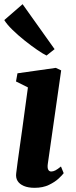

<svg xmlns="http://www.w3.org/2000/svg" viewBox="-28 -888 362 918"><path d="M137.5 10Q107 10 86.2 1.2Q65.5 -7.5 56 -23Q46.5 -38.5 49.5 -60Q52 -81.5 56.2 -112.5Q60.5 -143.5 66 -182.8Q71.5 -222 78 -268Q84.5 -314 91.2 -365Q98 -416 105.5 -470L48.5 -498.5L55.5 -537.5L239 -563.5L264.5 -551.5L200.5 -104Q198 -86 202.5 -77Q207 -68 217 -68Q226 -68 236.5 -73.2Q247 -78.5 263.5 -92L276.5 -60Q270.5 -51.5 252.8 -34.8Q235 -18 206 -4Q177 10 137.5 10ZM194.5 -622.5Q178.5 -630 150 -649.5Q121.5 -669 89.5 -694.5Q57.5 -720 31 -746Q4.5 -772 -7.5 -792L80 -868L233 -653Z"/></svg>

Font: Merriweather 28pt ExtraBold
Style: Italic
Weight: 800
Italic angle: -7.8°
Version: Version 2.101